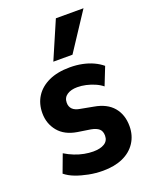

<svg xmlns="http://www.w3.org/2000/svg" viewBox="-142 -825 722 914"><g transform="rotate(-20 218.5 -368.5)"><path d="M220 11Q183 11 147.5 4Q112 -3 83 -14Q54 -25 33 -42L67 -133Q90 -119 114 -109.5Q138 -100 162 -95.5Q186 -91 207 -91Q243 -91 264 -104Q285 -117 285 -143Q285 -166 272 -177.5Q259 -189 232 -194L167 -204Q105 -214 73 -253Q41 -292 41 -345Q41 -393 64 -429Q87 -465 131 -485.5Q175 -506 238 -506Q271 -506 300.5 -500Q330 -494 355 -482.5Q380 -471 399 -455L363 -364Q347 -377 326 -386Q305 -395 283 -400Q261 -405 239 -405Q207 -405 187 -391.5Q167 -378 167 -352Q167 -332 179.5 -319.5Q192 -307 218 -303L282 -291Q346 -280 378 -242Q410 -204 410 -146Q410 -99 386.5 -63Q363 -27 320.5 -8Q278 11 220 11ZM174 -558 256 -748H396L271 -558Z"/></g></svg>

Font: Nunito Sans 10pt Condensed ExtraBold
Style: Regular
Weight: 800
Width: 3
Designer: Vernon Adams
Foundry: Vernon Adams
Version: Version 3.101;gftools[0.9.27]